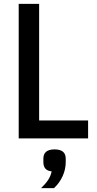

<svg xmlns="http://www.w3.org/2000/svg" viewBox="-20 -718 505 996"><path d="M77 0V-698H183V-93H437V0ZM263 57Q321 57 321 105V123Q321 160 305 195.5Q289 231 260 258H193Q217 235 230 215Q243 195 248 171Q205 167 205 123V105Q205 57 263 57Z"/></svg>

Font: IBM Plex Sans Condensed Medium
Style: Regular
Weight: 500
Width: 3
Designer: Mike Abbink, Paul van der Laan, Pieter van Rosmalen
Foundry: Bold Monday
Version: Version 1.3